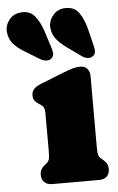

<svg xmlns="http://www.w3.org/2000/svg" viewBox="-118 -766 492 803"><g transform="rotate(-5 128.5 -364.5)"><path d="M267.5 -435.5V-138Q267.5 -113 270.8 -103.8Q274 -94.5 280 -89.5L286.5 -84.5Q297.5 -76 303.5 -66.2Q309.5 -56.5 309.5 -42Q309.5 -22 297.8 -11Q286 0 265 0H68.5Q48 0 36 -11Q24 -22 24 -42Q24 -56.5 30 -66.2Q36 -76 47.5 -84.5L53.5 -89.5Q60 -94.5 63 -103.8Q66 -113 66 -138V-293Q66 -314 61.5 -322Q57 -330 48 -335.5L42 -339Q30.5 -346.5 24.5 -354.8Q18.5 -363 18.5 -376.5Q18.5 -391.5 27.5 -402.2Q36.5 -413 58 -421.5L156 -460.5Q181.5 -470.5 197.2 -474.8Q213 -479 228.5 -479Q247 -479 257.2 -466.8Q267.5 -454.5 267.5 -435.5ZM273.5 -635 291 -563.5Q295 -549.5 294.8 -537.8Q294.5 -526 285 -518.5Q275.5 -511 262.5 -512.5Q249.5 -514 238.5 -522L179 -564.5Q146.5 -588 132.5 -608.8Q118.5 -629.5 117 -656.5Q117 -684 136.5 -706Q156 -728 188 -728.5Q225 -729 243.8 -702.8Q262.5 -676.5 273.5 -635ZM92 -640 114.5 -569.5Q119 -556 119.8 -544.5Q120.5 -533 111 -524Q102.5 -516 89.5 -516.8Q76.5 -517.5 64.5 -524.5L2.5 -562.5Q-32 -583.5 -47.2 -603Q-62.5 -622.5 -65 -650Q-67.5 -677 -49.5 -700.5Q-31.5 -724 0 -726.5Q37 -730 57.8 -705.2Q78.5 -680.5 92 -640Z"/></g></svg>

Font: Fraunces 72pt S100 Black
Style: Regular
Weight: 900
Version: Version 1.000; ttfautohint (v1.8.3)